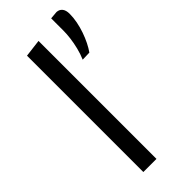

<svg xmlns="http://www.w3.org/2000/svg" viewBox="-251 -815 854 854"><g transform="rotate(-45 176.0 -388.0)"><path d="M85.8 0Q85.8 -55.3 85.8 -106.4Q85.8 -157.6 85.8 -218.8V-493.7Q85.8 -556.5 85.8 -616.1Q85.8 -675.6 85.8 -731.8L168.4 -742Q168.4 -681.6 168.4 -620.8Q168.4 -559.9 168.4 -493.7V-218.8Q168.4 -157.6 168.4 -106.4Q168.4 -55.3 168.4 0ZM248.4 -544.1Q259.2 -569 266 -596.5Q272.8 -623.9 276 -649.5Q279.2 -675 279.2 -694.2Q279.2 -714.5 279.2 -733.9Q279.2 -753.3 279.2 -773.2L316.1 -776.4Q333.4 -775.2 342.6 -763.2Q351.8 -751.3 351.8 -729.4Q351.8 -705.4 346.8 -679.7Q341.8 -654 333.1 -629.1Q324.4 -604.3 313.7 -582.7Q302.9 -561.2 291.6 -545.4Z"/></g></svg>

Font: Commissioner Thin
Style: Regular
Weight: 100
Designer: Kostas Bartsokas
Foundry: Kostas Bartsokas
Version: Version 1.001;gftools[0.9.23]